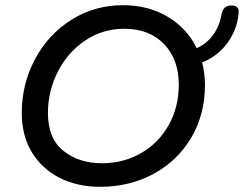

<svg xmlns="http://www.w3.org/2000/svg" viewBox="-20 -728 941 741"><path d="M901 -677Q896 -616 859 -564Q822 -512 760 -487Q771 -445 771 -399Q771 -287 718.5 -197.5Q666 -108 573.5 -57.5Q481 -7 366 -7Q280 -7 211.5 -41Q143 -75 103.5 -139.5Q64 -204 64 -292Q64 -404 115 -499.5Q166 -595 255.5 -651.5Q345 -708 455 -708Q552 -708 627 -663.5Q702 -619 739 -542Q776 -558 801.5 -592Q827 -626 835 -673Q841 -707 874 -707Q904 -707 901 -677ZM670 -401Q670 -499 613 -558Q556 -617 460 -617Q376 -617 308.5 -571.5Q241 -526 203 -451Q165 -376 165 -292Q165 -193 225 -145.5Q285 -98 373 -98Q458 -98 526 -138Q594 -178 632 -247Q670 -316 670 -401Z"/></svg>

Font: Mali Medium
Style: Italic
Weight: 500
Italic angle: -10°
Version: Version 1.000; ttfautohint (v1.6)